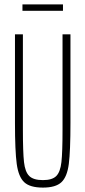

<svg xmlns="http://www.w3.org/2000/svg" viewBox="-20 -844 388 872"><path d="M48 -286V-688H84V-256Q84 -153 89 -108Q94 -63 113 -44.5Q132 -26 175 -26Q217 -26 235.5 -44.5Q254 -63 259 -108Q264 -153 264 -256V-688H300V-286Q300 -158 292.5 -99.5Q285 -41 259 -16.5Q233 8 175 8Q116 8 90 -16.5Q64 -41 56 -99.5Q48 -158 48 -286ZM82 -795V-824H266V-795Z"/></svg>

Font: Saira Ultra Condensed Thin
Style: Regular
Weight: 100
Width: 1
Designer: Hector Gatti with collaboration of the Omnibus-Type team
Foundry: Omnibus-Type
Version: Version 1.001; ttfautohint (v1.8)